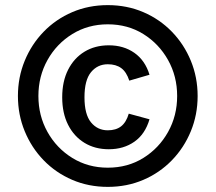

<svg xmlns="http://www.w3.org/2000/svg" viewBox="-20 -720 842 750"><path d="M401 10Q326 10 262 -17.5Q198 -45 150.5 -94Q103 -143 76.5 -207.5Q50 -272 50 -345Q50 -418 76.5 -482.5Q103 -547 150.5 -596Q198 -645 262 -672.5Q326 -700 401 -700Q476 -700 540 -672.5Q604 -645 651.5 -596Q699 -547 725.5 -482.5Q752 -418 752 -345Q752 -272 725.5 -207.5Q699 -143 651.5 -94Q604 -45 540 -17.5Q476 10 401 10ZM401 -65Q479 -65 540 -103Q601 -141 636.5 -204.5Q672 -268 672 -345Q672 -422 636.5 -485.5Q601 -549 540 -587Q479 -625 401 -625Q324 -625 262.5 -587Q201 -549 165.5 -485.5Q130 -422 130 -345Q130 -268 165.5 -204.5Q201 -141 262.5 -103Q324 -65 401 -65ZM405 -137Q351 -137 310 -162Q269 -187 246 -232.5Q223 -278 223 -340Q223 -402 246 -447.5Q269 -493 310 -518Q351 -543 405 -543Q463 -543 505 -513.5Q547 -484 564 -428L485 -405Q474 -439 453.5 -454Q433 -469 401 -469Q361 -469 335.5 -438Q310 -407 310 -340Q310 -273 335.5 -242Q361 -211 401 -211Q433 -211 453 -226.5Q473 -242 483 -276L564 -254Q547 -196 505 -166.5Q463 -137 405 -137Z"/></svg>

Font: Radio Canada Big
Style: Regular
Weight: 400
Designer: Étienne Aubert Bonn
Foundry: Coppers and Brasses
Version: Version 1.001